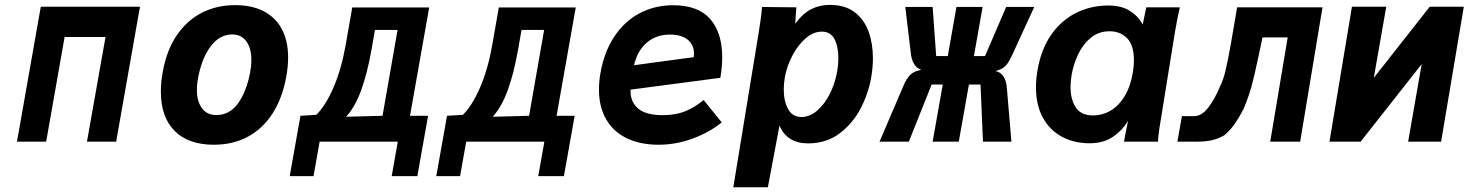

<svg xmlns="http://www.w3.org/2000/svg" viewBox="-20 -580 6040 786"><path d="M147 -552.5H553L455.5 0H336L412 -428.5H244.5L169 0H49.5Z M638.5 -205Q638.5 -245 646.5 -287Q662 -373.5 703 -434.5Q744 -495.5 805.2 -527.2Q866.5 -559 942.5 -559Q1012 -559 1060.5 -533.5Q1109 -508 1134.2 -460Q1159.5 -412 1159.5 -344.5Q1159.5 -308 1152 -266.5Q1136 -178 1095.8 -115.5Q1055.5 -53 994.5 -20.2Q933.5 12.5 855.5 12.5Q751 12.5 694.8 -44.2Q638.5 -101 638.5 -205ZM1004 -283Q1009 -309.5 1009 -334.5Q1009 -382.5 988.5 -410.8Q968 -439 930 -439Q879.5 -439 843 -391Q806.5 -343 791 -262Q786 -237 786 -212.5Q786 -165 806.8 -137Q827.5 -109 865.5 -109Q919 -109 953.5 -155.5Q988 -202 1004 -283Z M1210 -106 1275 -110Q1313 -147.5 1345 -221.2Q1377 -295 1394.5 -392.5L1422 -549.5H1737L1658.5 -106H1732.5L1688.5 141H1583.5L1608.5 0H1288.5L1263.5 141H1166ZM1546 -106 1607.5 -457.5H1515L1501 -377.5Q1483 -276.5 1458 -209Q1433 -141.5 1397 -102Z M1810 -106 1875 -110Q1913 -147.5 1945 -221.2Q1977 -295 1994.5 -392.5L2022 -549.5H2337L2258.5 -106H2332.5L2288.5 141H2183.5L2208.5 0H1888.5L1863.5 141H1766ZM2146 -106 2207.5 -457.5H2115L2101 -377.5Q2083 -276.5 2058 -209Q2033 -141.5 1997 -102Z M2432 -214Q2432 -247.5 2438.5 -283Q2453.5 -368 2494.8 -430.2Q2536 -492.5 2598 -525.5Q2660 -558.5 2735.5 -558.5Q2838.5 -558.5 2887.5 -502Q2936.5 -445.5 2936.5 -346Q2936.5 -306 2929 -261.5L2561.5 -213Q2559 -165.5 2590.8 -137Q2622.5 -108.5 2693 -108.5Q2745 -108.5 2784.5 -124.2Q2824 -140 2860.5 -170.5L2934.5 -79Q2885 -38.5 2816.5 -13Q2748 12.5 2675.5 12.5Q2601.5 12.5 2546.5 -13.8Q2491.5 -40 2461.8 -91Q2432 -142 2432 -214ZM2821 -360Q2821 -397 2795 -417.8Q2769 -438.5 2723 -438.5Q2667 -438.5 2628.5 -406.2Q2590 -374 2575.5 -313L2820 -346Q2821 -356 2821 -360Z M3099.5 -551.5 3240 -550 3235.5 -483Q3266.5 -525 3301 -542.5Q3335.5 -560 3377 -560Q3439.5 -560 3479 -529.8Q3518.5 -499.5 3536 -450.2Q3553.5 -401 3553.5 -341.5Q3553.5 -303 3546.5 -263.5Q3535.5 -199 3503.8 -137.2Q3472 -75.5 3417.5 -34.2Q3363 7 3288 7Q3202 7 3171 -66L3123.5 186.5H2982L3084.5 -438Q3089.5 -469.5 3093.8 -498.8Q3098 -528 3099.5 -551.5ZM3406.5 -284.5Q3412 -314.5 3412 -342.5Q3412 -390 3396 -420.2Q3380 -450.5 3344.5 -450.5Q3309.5 -450.5 3277.8 -422.8Q3246 -395 3223.5 -351.8Q3201 -308.5 3193 -263.5Q3188.5 -239 3188.5 -214.5Q3188.5 -165.5 3206.5 -133.2Q3224.5 -101 3260.5 -101Q3295.5 -101 3326.2 -128Q3357 -155 3377.8 -197.2Q3398.5 -239.5 3406.5 -284.5Z M3739.5 -291 3751 -295Q3733 -300 3722 -318.2Q3711 -336.5 3708.5 -363.5L3686 -551.5H3798L3812.5 -350.5H3860L3895.5 -551.5H4002.5L3967 -350.5H4012.5L4099 -551.5H4214L4123 -353.5Q4109.5 -324.5 4097.5 -311.5Q4085.5 -298.5 4066 -292.5L4055 -289Q4076 -285.5 4088.2 -266.8Q4100.5 -248 4102 -217.5L4120.5 0H4004L3994 -234H3946.5L3905 0H3798L3839.5 -234H3794L3700.5 0H3580.5L3678 -227.5Q3690.5 -257.5 3705 -272.2Q3719.5 -287 3739.5 -291Z M4221 -222.5Q4221 -255 4227 -291Q4242 -380 4284.8 -439.8Q4327.5 -499.5 4387.8 -528.5Q4448 -557.5 4517 -557.5Q4571 -557.5 4605.5 -535.5Q4640 -513.5 4658 -479.5L4672.5 -550H4810Q4802 -518.5 4790 -449L4729 -71.5L4726.5 -56.5Q4724.5 -42 4722.8 -28Q4721 -14 4720.5 0H4581.5Q4584 -17.5 4593.5 -63L4598 -85Q4573.5 -45 4535 -19.2Q4496.5 6.5 4440.5 6.5Q4377 6.5 4327.2 -20.2Q4277.5 -47 4249.2 -98.5Q4221 -150 4221 -222.5ZM4618.5 -289Q4622 -312 4622 -334.5Q4622 -394 4594.5 -423Q4567 -452 4522 -452Q4477.5 -452 4445 -425Q4412.5 -398 4393.5 -357.2Q4374.5 -316.5 4367 -274Q4362.5 -245 4362.5 -224Q4362.5 -173 4384 -140.2Q4405.5 -107.5 4454.5 -107.5Q4493 -107.5 4527 -127.5Q4561 -147.5 4585.2 -188.5Q4609.5 -229.5 4618.5 -289Z M4818.5 -104.5H4868Q4899.5 -104.5 4926.2 -139.5Q4953 -174.5 4973 -223Q4987.5 -250.5 4997.2 -292Q5007 -333.5 5019 -401.5L5044.5 -550H5394L5302.5 0H5180L5251.5 -427H5148.5L5132.5 -352Q5115 -268 5102.8 -224.2Q5090.5 -180.5 5071 -134.5Q5051 -95.5 5032.5 -70Q5014 -44.5 4991 -25.5Q4965.5 -11 4939.2 -5.5Q4913 0 4876 0H4800Z M5514.5 -552.5H5655L5604 -261.5L5833 -552.5H5972.5L5879.5 0H5744.5L5800 -317.5L5550 0H5422.5Z"/></svg>

Font: JuliaMono ExtraBold
Style: Italic
Weight: 800
Italic angle: -9°
Monospace: yes
Designer: cormullion
Foundry: corm
Version: Version 0.057; ttfautohint (v1.8.4)